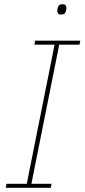

<svg xmlns="http://www.w3.org/2000/svg" viewBox="-20 -891 401 911"><path d="M7 0 11 -19H107L239 -679H143L147 -698H361L357 -679H261L129 -19H225L221 0ZM270 -822Q259 -822 255.5 -827.5Q252 -833 252 -839Q252 -846 254 -854Q256 -862 261 -866.5Q266 -871 277 -871Q288 -871 291.5 -865.5Q295 -860 295 -854Q295 -847 293 -839Q291 -831 286 -826.5Q281 -822 270 -822Z"/></svg>

Font: IBM Plex Sans Cond Thin
Style: Italic
Weight: 100
Width: 3
Italic angle: -11°
Designer: Mike Abbink, Paul van der Laan, Pieter van Rosmalen
Foundry: Bold Monday
Version: Version 1.3